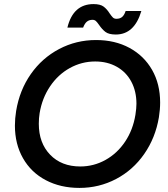

<svg xmlns="http://www.w3.org/2000/svg" viewBox="-20 -908 824 940"><path d="M53 -293Q53 -328 59 -365Q76 -467 131 -545.5Q186 -624 269.5 -668Q353 -712 450 -712Q543 -712 614 -673.5Q685 -635 724.5 -566Q764 -497 764 -406Q764 -372 758 -334Q741 -233 686 -154Q631 -75 548 -31.5Q465 12 369 12Q276 12 204 -26Q132 -64 92.5 -133.5Q53 -203 53 -293ZM170 -302Q170 -208 225.5 -150.5Q281 -93 373 -93Q439 -93 496.5 -125Q554 -157 592.5 -214.5Q631 -272 643 -346Q648 -378 648 -400Q648 -461 623 -508Q598 -555 552 -581Q506 -607 446 -607Q380 -607 322 -575Q264 -543 225 -485Q186 -427 174 -354Q170 -330 170 -302ZM465 -786Q456 -799 449.5 -805Q443 -811 433 -811Q417 -811 406 -802.5Q395 -794 387 -773H310Q338 -888 438 -888Q471 -888 487.5 -875.5Q504 -863 517 -842Q526 -829 532.5 -822.5Q539 -816 550 -816Q568 -816 578.5 -825.5Q589 -835 595 -854H672Q638 -739 547 -739Q513 -739 496.5 -751.5Q480 -764 465 -786Z"/></svg>

Font: Oak Sans Semibold
Style: Italic
Weight: 600
Italic angle: -9.49998°
Foundry: Erik Kennedy, Walven
Version: Version 1.000